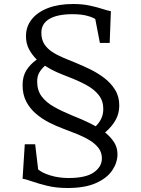

<svg xmlns="http://www.w3.org/2000/svg" viewBox="-20 -842 706 961"><path d="M156 -120 171 6Q189 22.5 231.2 35.8Q273.5 49 323 49Q410 49 450 20.5Q490 -8 490 -49Q490 -78.5 474 -100Q458 -121.5 430.8 -138.5Q403.5 -155.5 368.8 -169.8Q334 -184 296 -198Q261 -211 225.2 -229.2Q189.5 -247.5 159.5 -273.2Q129.5 -299 111.2 -334Q93 -369 93 -416Q93 -459.5 111.8 -489.8Q130.5 -520 164 -544Q140 -567.5 125 -596Q110 -624.5 110 -661Q110 -709 138.8 -745.2Q167.5 -781.5 220.5 -801.8Q273.5 -822 346 -822Q392 -822 429.2 -814Q466.5 -806 493.2 -797.2Q520 -788.5 535 -786L529 -627H480L457 -746Q450.5 -753 419.8 -762Q389 -771 343 -771Q268 -771 227.5 -747.5Q187 -724 187 -678Q187 -645 201.2 -622.2Q215.5 -599.5 240.2 -583Q265 -566.5 297.2 -553Q329.5 -539.5 365 -525Q396 -512.5 432.5 -494.5Q469 -476.5 501.8 -451.8Q534.5 -427 555.8 -393Q577 -359 577 -314Q577 -273.5 558 -240.2Q539 -207 506 -179Q533 -157.5 550.5 -130.8Q568 -104 568 -70Q568 -28.5 542.2 10.2Q516.5 49 461.2 74Q406 99 318 99Q261.5 99 216.5 88Q171.5 77 140 65.8Q108.5 54.5 93 53L104 -120ZM341 -264Q354 -259 368.2 -253Q382.5 -247 397.8 -240.2Q413 -233.5 428.5 -226Q444 -218.5 459 -210Q477 -227.5 487 -248.8Q497 -270 497 -297Q497 -337.5 474.2 -366.2Q451.5 -395 411.5 -416.8Q371.5 -438.5 320 -458Q307 -463 292.8 -468.8Q278.5 -474.5 263.8 -481Q249 -487.5 234.2 -495.5Q219.5 -503.5 205 -513Q186.5 -496.5 176.2 -478Q166 -459.5 166 -434Q166 -389.5 188.5 -359.5Q211 -329.5 250.5 -307.2Q290 -285 341 -264Z"/></svg>

Font: Merriweather Light
Style: Regular
Weight: 300
Designer: Eben Sorkin
Foundry: Eben Sorkin
Version: Version 2.100